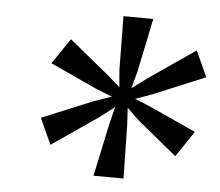

<svg xmlns="http://www.w3.org/2000/svg" viewBox="-42 -871 684 596"><g transform="rotate(5 299.5 -573.0)"><path d="M128.5 -406 91.5 -487 251.5 -553 305.5 -571.5 257 -590.5 109.5 -658.5 163.5 -738 287.5 -636.5 326 -602.5 321.5 -656.5 319.5 -823.5 412.5 -823 377.5 -655 363.5 -603 409.5 -637 555.5 -737.5 592 -657 431 -590 378 -571 424.5 -552 571.5 -485 517.5 -404.5 394 -506 357.5 -541.5 360.5 -488 363.5 -321.5 270 -322 305.5 -489 318.5 -540.5 274 -506Z"/></g></svg>

Font: Merriweather Text
Style: Italic
Weight: 400
Italic angle: -7.8°
Designer: Eben Sorkin
Foundry: Eben Sorkin
Version: Version 2.100